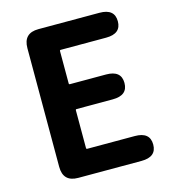

<svg xmlns="http://www.w3.org/2000/svg" viewBox="-110 -832 835 924"><g transform="rotate(-15 307.5 -370.5)"><path d="M166 0Q91 0 91 -75V-666Q91 -741 166 -741H470Q545 -741 545 -679Q545 -617 470 -617H244Q239 -617 239 -612V-451Q239 -446 244 -446H424Q499 -446 499 -384Q499 -322 424 -322H244Q239 -322 239 -317V-129Q239 -124 244 -124H481Q556 -124 556 -62Q556 0 481 0Z"/></g></svg>

Font: Resource Han Rounded KR
Style: Bold
Weight: 700
Designer: Cyano Hao (round all glyphs); Ryoko NISHIZUKA 西塚涼子 (kana, bopomofo & ideographs); Paul D. Hunt (Latin, Greek & Cyrillic)
Foundry: Cyano Hao
Version: 0.990